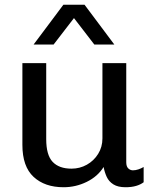

<svg xmlns="http://www.w3.org/2000/svg" viewBox="-20 -776 661 806"><path d="M247 10Q168 10 121 -33.5Q74 -77 74 -168V-511H174V-192Q174 -125 201 -96.5Q228 -68 280 -68Q315 -68 344.5 -84.5Q374 -101 392 -130Q410 -159 410 -195V-511H510V-95Q510 -77 518.5 -69Q527 -61 538 -61Q549 -61 561 -65Q573 -69 583 -75V-11Q570 -1 551 4.5Q532 10 507 10Q475 10 456 -2Q437 -14 428 -33.5Q419 -53 415 -75Q390 -35 344 -12.5Q298 10 247 10ZM121 -589 246 -756H335L460 -589H376L259 -741H322L205 -589Z"/></svg>

Font: Chivo Medium
Style: Regular
Weight: 400
Version: Version 2.002